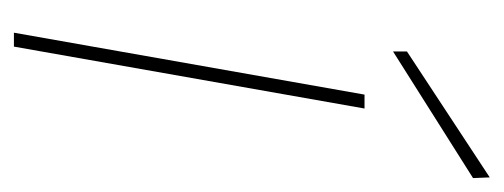

<svg xmlns="http://www.w3.org/2000/svg" viewBox="-244 -480 724 276"><g transform="rotate(90 118.0 -342.0)"><path d="M27 0 116 -504H136L47 0ZM54 -545V-565L235 -684L236 -660Z"/></g></svg>

Font: DM Sans Thin
Style: Italic
Weight: 250
Italic angle: -10°
Designer: Colophon Foundry, Jonny Pinhorn
Foundry: Colophon Foundry
Version: Version 4.004;gftools[0.9.30]